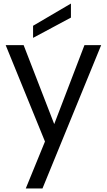

<svg xmlns="http://www.w3.org/2000/svg" viewBox="-20 -802 603 1080"><path d="M455 -548H549L219 258H125L233 -6L12 -548H113L285 -104ZM379 -782V-703L166 -589V-657Z"/></svg>

Font: Poppins
Style: Regular
Weight: 400
Designer: Ninad Kale (Devanagari), Jonny Pinhorn (Latin)
Version: Version 5.002